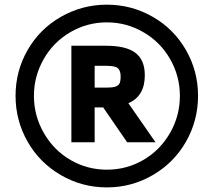

<svg xmlns="http://www.w3.org/2000/svg" viewBox="-20 -710 920 826"><path d="M439.9 96.2Q333 96.2 241.7 43.2Q150.4 -9.8 98.6 -100.8Q46.9 -191.9 46.9 -297.9Q46.9 -403.8 98.6 -494.4Q150.4 -585 241.9 -637.5Q333.5 -689.9 439.9 -689.9Q545.9 -689.9 636.7 -637.9Q727.5 -585.9 779.8 -495.1Q832 -404.3 832 -297.9Q832 -191.9 780.5 -101.1Q729 -10.3 637.7 43Q546.4 96.2 439.9 96.2ZM439.9 20Q524.4 20 596.4 -21.7Q668.5 -63.5 711.2 -137.5Q753.9 -211.4 753.9 -297.9Q753.9 -382.3 711.9 -455.8Q669.9 -529.3 596.9 -571.5Q523.9 -613.8 439.9 -613.8Q355 -613.8 282.2 -571.3Q209.5 -528.8 167.7 -455.3Q126 -381.8 126 -297.9Q126 -211.9 168.7 -137.7Q211.4 -63.5 283.4 -21.7Q355.5 20 439.9 20ZM648.9 -98.1H526.9L423.8 -248H387.2V-98.1H287.1V-513.2H436Q522.9 -513.2 563 -482.4Q603 -451.7 603 -386.2Q603 -295.9 532.2 -266.1ZM434.1 -333Q460.4 -333 473.6 -336.4Q486.8 -339.8 492.9 -348.9Q499 -357.9 499 -380.9Q499 -403.8 488.5 -415.3Q478 -426.8 438 -426.8H387.2V-333Z"/></svg>

Font: Cadman
Style: Bold
Weight: 700
Designer: Paul James MIller
Foundry: High-Logic / Made with FontCreator
Version: Version 2.114;March 28, 2021;FontCreator 13.0.0.2683 64-bit